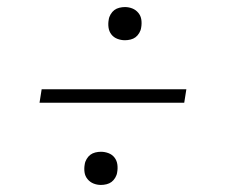

<svg xmlns="http://www.w3.org/2000/svg" viewBox="-20 -612 640 544"><path d="M334 -498Q323 -498 312.5 -502Q302 -506 295.5 -514.5Q289 -523 287.5 -534Q286 -545 288 -556Q289 -564 293.5 -571.5Q298 -579 304 -583.5Q310 -588 318 -590Q326 -592 334 -592Q345 -592 355 -588Q365 -584 372 -575.5Q379 -567 380.5 -556Q382 -545 380 -534Q379 -526 374.5 -518.5Q370 -511 364 -506.5Q358 -502 350 -500Q342 -498 334 -498ZM92 -321 98 -359H508L502 -321ZM266 -88Q255 -88 245 -92Q235 -96 228 -104.5Q221 -113 219.5 -124Q218 -135 220 -146Q221 -154 225.5 -161.5Q230 -169 236 -173.5Q242 -178 250 -180Q258 -182 266 -182Q277 -182 287.5 -178Q298 -174 304.5 -165.5Q311 -157 312.5 -146Q314 -135 312 -124Q311 -116 306.5 -108.5Q302 -101 296 -96.5Q290 -92 282 -90Q274 -88 266 -88Z"/></svg>

Font: Iosevka Extralight Extended
Style: Italic
Weight: 200
Width: 7
Italic angle: -9°
Monospace: yes
Designer: Belleve Invis
Foundry: Belleve Invis
Version: Version 32.5.0; ttfautohint (v1.8.4)